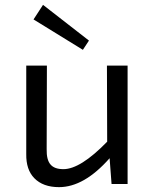

<svg xmlns="http://www.w3.org/2000/svg" viewBox="-20 -757 607 790"><path d="M118 -677 157 -737 346 -590 321 -552ZM505 0H439L431 -106Q326 13 223 13Q157 13 121 -24Q87 -59 88 -123V-487H173L172 -144Q171 -99 188 -80Q204 -61 241 -61Q311 -61 421 -174L420 -487H505Z"/></svg>

Font: Taylor Sans
Style: Regular
Weight: 400
Italic angle: -8°
Designer: Natanael Gama
Version: Version 1.001 September 8, 2015